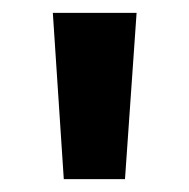

<svg xmlns="http://www.w3.org/2000/svg" viewBox="-20 -820 294 298"><path d="M79 -542 62 -800H192L174 -542Z"/></svg>

Font: Noto Sans Tamil Condensed
Style: Bold
Weight: 700
Width: 3
Designer: Jelle Bosma - Monotype Design Team
Foundry: Monotype Imaging Inc.
Version: Version 2.004; ttfautohint (v1.8.4.7-5d5b)